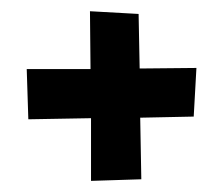

<svg xmlns="http://www.w3.org/2000/svg" viewBox="-20 -532 403 347"><path d="M335 -409.2 330.1 -321.3 233.4 -319.3 235.4 -208 144.5 -205.1V-318.4L31.2 -316.4L28.3 -407.2H143.6L142.6 -511.7L230.5 -506.8L232.4 -408.2Z"/></svg>

Font: Maiden Orange
Style: Regular
Weight: 400
Designer: Astigmatic (AOETI)
Foundry: Astigmatic (AOETI)
Version: Version 1.000